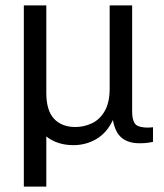

<svg xmlns="http://www.w3.org/2000/svg" viewBox="-20 -524 605 709"><path d="M68 165V-504H151V-181Q151 -116 179.5 -85.5Q208 -55 258 -55Q290 -55 319 -68.5Q348 -82 366.5 -113.5Q385 -145 385 -198V-504H468V-113Q468 -69 488 -59.5Q508 -50 545 -54V0Q535 2 523.5 3.5Q512 5 495 5Q454 5 429.5 -15Q405 -35 397 -81Q375 -34 336.5 -11Q298 12 251 12Q192 12 151 -20V165Z"/></svg>

Font: Special Gothic
Style: Regular
Weight: 400
Designer: Alistair McCready
Foundry: Monolith
Version: Version 1.010; ttfautohint (v1.8.4.7-5d5b)